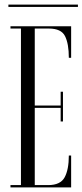

<svg xmlns="http://www.w3.org/2000/svg" viewBox="-20 -814 358 834"><path d="M25.5 0V-10H71V-690H25.5V-700H289V-563H279Q279 -624 262.5 -657Q246 -690 192.5 -690H131V-355.5H243.5V-415.5H253.5V-286.5H243.5V-345.5H131V-10H189.5Q242.5 -10 260.8 -43.8Q279 -77.5 279 -138.5H289V0ZM16.5 -784V-794H318.5V-784Z"/></svg>

Font: Imbue 100pt Light
Style: Regular
Weight: 300
Designer: Tyler Finck
Foundry: Etcetera Type Company
Version: Version 1.102; ttfautohint (v1.8.3)